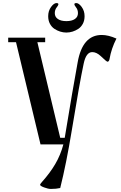

<svg xmlns="http://www.w3.org/2000/svg" viewBox="-20 -938 784 1247"><path d="M293 -833Q293 -867.2 311.5 -892.6Q330.1 -918 346.7 -918Q359.4 -918 359.4 -910.2Q359.4 -904.3 348.6 -890.6Q335.9 -875 335.9 -852.5Q335.9 -828.1 356 -814.5Q376 -800.8 411.1 -800.8Q446.3 -800.8 466.3 -814.5Q486.3 -828.1 486.3 -852.5Q486.3 -875 473.6 -890.6Q462.9 -904.3 462.9 -910.2Q462.9 -918 475.6 -918Q492.2 -918 510.7 -892.6Q529.3 -867.2 529.3 -833Q529.3 -804.7 518.1 -783.7Q506.8 -762.7 489.3 -751Q471.7 -739.3 451.7 -732.9Q431.6 -726.6 411.1 -726.6Q390.6 -726.6 370.6 -732.9Q350.6 -739.3 333 -751Q315.4 -762.7 304.2 -783.7Q293 -804.7 293 -833ZM33.2 -664.1V-693.4H273.4V-664.1H222.7L371.1 -43H400.4Q452.1 -357.4 484.4 -533.2Q515.6 -710.9 640.6 -710.9Q683.6 -710.9 736.3 -687.5Q703.1 -623 691.4 -554.7Q690.4 -546.9 686.5 -542Q682.6 -537.1 678.7 -537.1Q671.9 -537.1 633.8 -574.2Q606.4 -599.6 579.1 -599.6Q539.1 -599.6 523.4 -524.4Q496.1 -396.5 446.3 -91.8Q411.1 123 371.1 283.2Q345.7 289.1 310.5 289.1Q293 289.1 266.6 279.3Q240.2 269.5 240.2 261.7Q240.2 257.8 253.9 242.2Q304.7 185.5 338.9 127.4Q373 69.3 391.6 0H243.2L84 -664.1Z"/></svg>

Font: Monomakh Unicode TT
Style: Medium
Weight: 500
Designer: Alexey Kryukov, Aleksandr Andreev
Version: Version 1.1